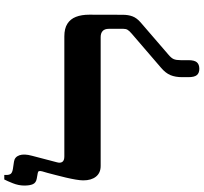

<svg xmlns="http://www.w3.org/2000/svg" viewBox="-46 -852 905 852"><g transform="rotate(-90 406.0 -425.5)"><path d="M527.2 7Q508.6 7 499.4 -3.8Q490.1 -14.6 490.1 -41.6V-69.6Q490.1 -98.9 499 -120.8Q508 -142.8 532.3 -163.3L682.8 -292.7Q695.8 -303.8 700.2 -311.3Q704.6 -318.7 704.6 -329.6V-394.7Q704.6 -413 694.9 -421.9Q685.2 -430.8 667.9 -430.8H96.2Q65.4 -430.8 48.7 -451.6Q32.1 -472.3 32.1 -508Q32.1 -521 35.6 -541.6Q39.1 -562.1 44.5 -585.1Q49.9 -608.1 55.6 -629.7Q61.2 -651.2 65.5 -667.6Q69.9 -684 72.1 -690.2Q74.6 -700.1 73 -704.5Q71.5 -708.9 64.8 -709.9L39.4 -714.5Q21.6 -717.6 15.3 -731.4Q9.1 -745.1 9.1 -769.4Q9.1 -795 19.4 -820.7Q29.6 -846.4 36.1 -858.5H56.1V-850.1Q56.1 -835.9 61.5 -829.4Q67 -823 82.2 -820.4L115.4 -815.4Q136 -812.4 143.5 -791.4Q150.9 -770.3 141.1 -734.8L112.2 -624.4Q108.1 -609.5 114.3 -600.7Q120.4 -592 138.5 -592H671Q706 -592 727.1 -578.5Q748.2 -565.1 757.7 -540.5Q767.3 -516 767.3 -481.4L766.9 -332.9Q766.9 -308.1 759.8 -289.3Q752.7 -270.5 732.7 -253.2L590.1 -130.2Q574.5 -117.2 570 -106.2Q565.5 -95.1 565.5 -75.7V-41.6Q565.5 -14.8 556.1 -3.9Q546.6 7 527.2 7Z"/></g></svg>

Font: Noto Serif Hebrew
Style: Regular
Weight: 400
Designer: Monotype Design Team
Foundry: Monotype Imaging Inc.
Version: Version 2.003